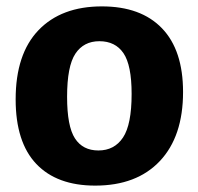

<svg xmlns="http://www.w3.org/2000/svg" viewBox="-20 -568 621 601"><path d="M553 -280Q553 -141 480.5 -64Q408 13 278 13Q158 13 93.5 -55Q29 -123 29 -257Q29 -399 100.5 -473.5Q172 -548 299 -548Q421 -548 487 -479.5Q553 -411 553 -280ZM190 -265Q190 -173 214.5 -135Q239 -97 288 -97Q338 -97 365 -137.5Q392 -178 392 -274Q392 -364 366.5 -401.5Q341 -439 291 -439Q242 -439 216 -400Q190 -361 190 -265Z"/></svg>

Font: Bitter Pro OGT
Style: Bold
Weight: 700
Designer: Sol Matas, and Bitter project Authors
Foundry: Sol Matas
Version: Version 2.110